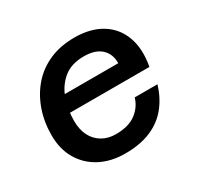

<svg xmlns="http://www.w3.org/2000/svg" viewBox="-128 -715 906 878"><g transform="rotate(-30 325.0 -276.0)"><path d="M298 12Q224 12 167.5 -17.5Q111 -47 79 -101Q47 -155 47 -228Q47 -299 68.5 -360Q90 -421 130 -467Q170 -513 228 -538.5Q286 -564 360 -564Q445 -564 502.5 -528.5Q560 -493 583.5 -428.5Q607 -364 591 -276H144L163 -362H476Q477 -410 446 -439Q415 -468 355 -468Q288 -468 247 -434Q206 -400 187.5 -346.5Q169 -293 169 -234Q169 -189 185.5 -156Q202 -123 233 -104.5Q264 -86 305 -86Q372 -86 411 -115Q450 -144 463 -189H583Q565 -128 528.5 -82.5Q492 -37 435 -12.5Q378 12 298 12Z"/></g></svg>

Font: Azeret Mono Thin Medium
Style: Italic
Weight: 500
Italic angle: -12°
Version: Version 1.002